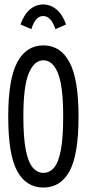

<svg xmlns="http://www.w3.org/2000/svg" viewBox="-20 -832 390 863"><path d="M175 11Q98 11 57.5 -62.5Q17 -136 17 -308Q17 -476 57.5 -552Q98 -628 175 -628Q252 -628 292.5 -552Q333 -476 333 -308Q333 -136 292.5 -62.5Q252 11 175 11ZM175 -55Q203 -55 223 -78.5Q243 -102 253.5 -157.5Q264 -213 264 -309Q264 -445 240.5 -503Q217 -561 175 -561Q134 -561 109.5 -503Q85 -445 85 -309Q85 -213 96 -157.5Q107 -102 127.5 -78.5Q148 -55 175 -55ZM121 -701 72 -722Q88 -767 114.5 -789.5Q141 -812 174 -812Q207 -812 234 -789.5Q261 -767 277 -722L229 -701Q210 -760 174 -760Q139 -760 121 -701Z"/></svg>

Font: Inconsolata ExtraCondensed Medium
Style: Regular
Weight: 500
Width: 2
Monospace: yes
Designer: Raph Levien, Cyreal, Brenton Simpson
Foundry: Raph Levien, Cyreal, Google
Version: Version 3.001; ttfautohint (v1.8.2.53-6de2)